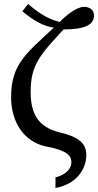

<svg xmlns="http://www.w3.org/2000/svg" viewBox="-20 -716 486 952"><path d="M35 -235C35 -110 99 -11 212 11C308 29 334 54 334 88C334 118 312 148 255 164V216C360 197 408 122 408 52C408 -13 357 -40 278 -59C169 -85 132 -152 132 -261C132 -396 180 -445 295 -570C398 -570 446 -592 446 -639C446 -667 425 -682 396 -682C358 -682 300 -633 276 -607C208 -624 163 -660 119 -696L91 -660C143 -617 190 -587 247 -579C114 -454 35 -400 35 -235Z"/></svg>

Font: Veleka
Style: Regular
Weight: 400
Designer: Stefan Peev, Context Ltd, 2016; SIL International, 1997-2014.
Foundry: Stefan Peev, Context Ltd, 2016
Version: Version 1.000